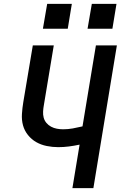

<svg xmlns="http://www.w3.org/2000/svg" viewBox="-20 -969 640 989"><path d="M353 0 390 -224Q362 -218 334.5 -214.5Q307 -211 280 -211Q250 -211 220.5 -217Q191 -223 166.5 -237Q142 -251 124 -273.5Q106 -296 98.5 -323.5Q91 -351 93 -382Q95 -413 100 -443L149 -735H257L206 -428Q203 -412 202 -395Q201 -378 205 -363Q209 -348 219 -336Q229 -324 243 -316.5Q257 -309 273 -306Q289 -303 305 -303Q330 -303 355 -307.5Q380 -312 405 -318L474 -735H582L461 0ZM559 -821H431L453 -949H580ZM329 -821H201L223 -949H350Z"/></svg>

Font: Iosevka SS04 SmBd Ex Obl
Style: Regular
Weight: 600
Width: 7
Italic angle: -9°
Monospace: yes
Designer: Belleve Invis
Foundry: Belleve Invis
Version: Version 19.0.0; ttfautohint (v1.8.4)